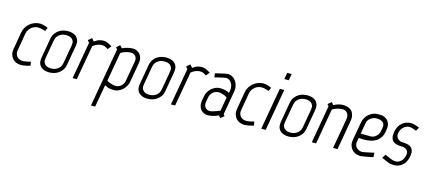

<svg xmlns="http://www.w3.org/2000/svg" viewBox="-65 -1333 4955 2215"><g transform="rotate(15 2412.5 -225.0)"><path d="M80 -148Q75 -124 80.5 -104.5Q86 -85 98.5 -71Q111 -57 129 -49.5Q147 -42 169 -42Q179 -42 194.5 -44.5Q210 -47 225 -50Q243 -54 261 -59L269 -13Q248 -6 229 -2Q212 2 193 5Q174 8 160 8Q127 8 100.5 -3.5Q74 -15 56.5 -36Q39 -57 31.5 -85.5Q24 -114 30 -148L66 -357Q72 -391 89.5 -419.5Q107 -448 132 -468Q157 -488 187.5 -499.5Q218 -511 251 -511Q267 -511 284 -507Q301 -503 315 -498Q332 -493 347 -486L328 -443Q314 -448 299 -452Q286 -456 271 -459Q256 -462 242 -462Q220 -462 199.5 -454.5Q179 -447 162 -433Q145 -419 132.5 -400Q120 -381 116 -357Z M629 -144 667 -361Q673 -394 664.5 -413.5Q656 -433 641 -443.5Q626 -454 608.5 -457.5Q591 -461 578 -461Q565 -461 545.5 -457.5Q526 -454 507.5 -443.5Q489 -433 473.5 -413.5Q458 -394 452 -361L414 -144Q408 -111 416.5 -91.5Q425 -72 440 -61Q455 -50 473 -46.5Q491 -43 504 -43Q517 -43 536 -46.5Q555 -50 574 -61Q593 -72 608 -91.5Q623 -111 629 -144ZM674 -137Q666 -91 644 -63Q622 -35 595 -19.5Q568 -4 541 1Q514 6 495 6Q476 6 451 1Q426 -4 404.5 -19.5Q383 -35 371.5 -63Q360 -91 368 -137L408 -368Q416 -414 438 -442Q460 -470 486.5 -485Q513 -500 540 -505Q567 -510 586 -510Q605 -510 630.5 -505Q656 -500 677 -485Q698 -470 710 -442Q722 -414 714 -368Z M1113 -470 1078 -428Q1063 -438 1053 -443.5Q1043 -449 1034 -452Q1025 -455 1016.5 -455.5Q1008 -456 998 -456Q983 -456 955.5 -447.5Q928 -439 898 -415L825 -1H775L853 -443L831 -469L873 -505L902 -471Q936 -497 963 -503.5Q990 -510 1009 -510Q1029 -510 1052 -502Q1075 -494 1113 -470Z M1170 -76Q1180 -68 1195 -62Q1210 -56 1225.5 -51Q1241 -46 1255 -43.5Q1269 -41 1278 -41Q1295 -41 1311.5 -48Q1328 -55 1341.5 -66.5Q1355 -78 1364 -94Q1373 -110 1376 -128L1419 -373Q1422 -391 1418.5 -406.5Q1415 -422 1406 -433.5Q1397 -445 1383 -452Q1369 -459 1352 -459Q1333 -459 1298.5 -451.5Q1264 -444 1231 -423ZM1159 -18 1111 250H1061L1185 -453L1167 -474L1208 -510L1234 -480Q1271 -497 1304 -503.5Q1337 -510 1360 -510Q1388 -510 1410 -499Q1432 -488 1447 -469Q1462 -450 1468 -424Q1474 -398 1469 -369L1427 -131Q1422 -102 1407 -76.5Q1392 -51 1370.5 -31.5Q1349 -12 1323 -1Q1297 10 1269 10Q1252 10 1223.5 6.5Q1195 3 1159 -18Z M1803 -144 1841 -361Q1847 -394 1838.5 -413.5Q1830 -433 1815 -443.5Q1800 -454 1782.5 -457.5Q1765 -461 1752 -461Q1739 -461 1719.5 -457.5Q1700 -454 1681.5 -443.5Q1663 -433 1647.5 -413.5Q1632 -394 1626 -361L1588 -144Q1582 -111 1590.5 -91.5Q1599 -72 1614 -61Q1629 -50 1647 -46.5Q1665 -43 1678 -43Q1691 -43 1710 -46.5Q1729 -50 1748 -61Q1767 -72 1782 -91.5Q1797 -111 1803 -144ZM1848 -137Q1840 -91 1818 -63Q1796 -35 1769 -19.5Q1742 -4 1715 1Q1688 6 1669 6Q1650 6 1625 1Q1600 -4 1578.5 -19.5Q1557 -35 1545.5 -63Q1534 -91 1542 -137L1582 -368Q1590 -414 1612 -442Q1634 -470 1660.5 -485Q1687 -500 1714 -505Q1741 -510 1760 -510Q1779 -510 1804.5 -505Q1830 -500 1851 -485Q1872 -470 1884 -442Q1896 -414 1888 -368Z M2287 -470 2252 -428Q2237 -438 2227 -443.5Q2217 -449 2208 -452Q2199 -455 2190.5 -455.5Q2182 -456 2172 -456Q2157 -456 2129.5 -447.5Q2102 -439 2072 -415L1999 -1H1949L2027 -443L2005 -469L2047 -505L2076 -471Q2110 -497 2137 -503.5Q2164 -510 2183 -510Q2203 -510 2226 -502Q2249 -494 2287 -470Z M2549 -243Q2549 -244 2541 -249.5Q2533 -255 2519 -261.5Q2505 -268 2485 -273.5Q2465 -279 2442 -279Q2425 -279 2408.5 -272Q2392 -265 2378.5 -253Q2365 -241 2355.5 -225.5Q2346 -210 2343 -192L2332 -129Q2326 -94 2345.5 -68.5Q2365 -43 2399 -43Q2414 -43 2434.5 -48.5Q2455 -54 2474 -61Q2496 -69 2520 -79ZM2566 -49 2582 -31 2540 5 2517 -22Q2482 -4 2446.5 3Q2411 10 2391 10Q2363 10 2340.5 -1.5Q2318 -13 2303.5 -32.5Q2289 -52 2283.5 -78Q2278 -104 2283 -133L2293 -189Q2298 -218 2312.5 -243.5Q2327 -269 2348.5 -288Q2370 -307 2396.5 -318Q2423 -329 2451 -329Q2458 -329 2472 -328Q2486 -327 2502.5 -324Q2519 -321 2534.5 -315.5Q2550 -310 2561 -301L2567 -335Q2571 -358 2567 -380.5Q2563 -403 2551.5 -421Q2540 -439 2523 -450Q2506 -461 2484 -461Q2476 -461 2454.5 -456Q2433 -451 2410 -446Q2383 -440 2352 -432L2346 -479Q2380 -487 2409 -494Q2434 -500 2458 -505Q2482 -510 2492 -510Q2524 -510 2549.5 -495Q2575 -480 2591.5 -455.5Q2608 -431 2615 -399.5Q2622 -368 2616 -335Z M2749 -148Q2744 -124 2749.5 -104.5Q2755 -85 2767.5 -71Q2780 -57 2798 -49.5Q2816 -42 2838 -42Q2848 -42 2863.5 -44.5Q2879 -47 2894 -50Q2912 -54 2930 -59L2938 -13Q2917 -6 2898 -2Q2881 2 2862 5Q2843 8 2829 8Q2796 8 2769.5 -3.5Q2743 -15 2725.5 -36Q2708 -57 2700.5 -85.5Q2693 -114 2699 -148L2735 -357Q2741 -391 2758.5 -419.5Q2776 -448 2801 -468Q2826 -488 2856.5 -499.5Q2887 -511 2920 -511Q2936 -511 2953 -507Q2970 -503 2984 -498Q3001 -493 3016 -486L2997 -443Q2983 -448 2968 -452Q2955 -456 2940 -459Q2925 -462 2911 -462Q2889 -462 2868.5 -454.5Q2848 -447 2831 -433Q2814 -419 2801.5 -400Q2789 -381 2785 -357Z M3151 -700H3204L3190 -622H3137ZM3116 -500H3169L3081 0H3028Z M3488 -144 3526 -361Q3532 -394 3523.5 -413.5Q3515 -433 3500 -443.5Q3485 -454 3467.5 -457.5Q3450 -461 3437 -461Q3424 -461 3404.5 -457.5Q3385 -454 3366.5 -443.5Q3348 -433 3332.5 -413.5Q3317 -394 3311 -361L3273 -144Q3267 -111 3275.5 -91.5Q3284 -72 3299 -61Q3314 -50 3332 -46.5Q3350 -43 3363 -43Q3376 -43 3395 -46.5Q3414 -50 3433 -61Q3452 -72 3467 -91.5Q3482 -111 3488 -144ZM3533 -137Q3525 -91 3503 -63Q3481 -35 3454 -19.5Q3427 -4 3400 1Q3373 6 3354 6Q3335 6 3310 1Q3285 -4 3263.5 -19.5Q3242 -35 3230.5 -63Q3219 -91 3227 -137L3267 -368Q3275 -414 3297 -442Q3319 -470 3345.5 -485Q3372 -500 3399 -505Q3426 -510 3445 -510Q3464 -510 3489.5 -505Q3515 -500 3536 -485Q3557 -470 3569 -442Q3581 -414 3573 -368Z M3998 -427Q4006 -402 4003.5 -376.5Q4001 -351 3996 -324L3939 0H3886L3948 -355Q3957 -406 3935 -433Q3913 -460 3879 -460Q3860 -460 3829.5 -454Q3799 -448 3757 -424L3683 0H3632L3711 -451L3693 -472L3735 -508L3760 -478Q3819 -509 3869 -509Q3914 -509 3950 -490.5Q3986 -472 3998 -427Z M4269 -241H4271Q4289 -241 4305.5 -248.5Q4322 -256 4335.5 -268.5Q4349 -281 4358 -297Q4367 -313 4370 -331L4377 -373Q4381 -397 4375.5 -413.5Q4370 -430 4356.5 -440Q4343 -450 4324.5 -454.5Q4306 -459 4285 -459Q4266 -459 4247.5 -453Q4229 -447 4214 -436Q4199 -425 4188.5 -409Q4178 -393 4174 -373L4151 -242ZM4121 -368Q4126 -398 4141 -424Q4156 -450 4178 -469Q4200 -488 4226.5 -499Q4253 -510 4282 -510H4316Q4344 -510 4367.5 -499Q4391 -488 4406 -469Q4421 -450 4427.5 -424Q4434 -398 4428 -368L4423 -335Q4415 -293 4395 -264.5Q4375 -236 4346 -218Q4317 -200 4281 -192.5Q4245 -185 4206 -185Q4190 -185 4174 -186Q4158 -187 4142 -189L4131 -129Q4131 -89 4157.5 -65.5Q4184 -42 4223 -42Q4227 -42 4249 -46.5Q4271 -51 4296 -56Q4325 -62 4361 -70L4363 -17Q4325 -9 4294 -4Q4268 1 4243.5 5Q4219 9 4214 9Q4182 9 4155 -2.5Q4128 -14 4110 -35Q4092 -56 4084 -84.5Q4076 -113 4082 -147Z M4771 -138Q4758 -64 4714.5 -27Q4671 10 4613 10Q4595 10 4576 7Q4557 4 4540 -4L4463 -37L4491 -81L4567 -48Q4581 -42 4595 -39.5Q4609 -37 4622 -37Q4657 -37 4686 -64Q4715 -91 4724 -142Q4728 -163 4722 -178Q4716 -193 4704.5 -202.5Q4693 -212 4678.5 -216.5Q4664 -221 4651 -221Q4615 -221 4587 -227.5Q4559 -234 4541.5 -250.5Q4524 -267 4518 -294Q4512 -321 4519 -362Q4532 -435 4578 -472.5Q4624 -510 4682 -510Q4699 -510 4716.5 -505.5Q4734 -501 4754 -494L4784 -482L4758 -439Q4735 -448 4722 -452.5Q4709 -457 4700.5 -459Q4692 -461 4687.5 -461.5Q4683 -462 4678 -462H4673Q4638 -462 4606.5 -434.5Q4575 -407 4566 -357Q4563 -336 4569 -320Q4575 -304 4587 -292.5Q4599 -281 4613.5 -275.5Q4628 -270 4642 -270Q4673 -270 4700 -264.5Q4727 -259 4745 -244.5Q4763 -230 4770.5 -204Q4778 -178 4771 -138Z"/></g></svg>

Font: Marvel
Style: Italic
Weight: 400
Italic angle: -12°
Designer: Carolina Trebol
Foundry: Carolina Trebol
Version: Version 1.001